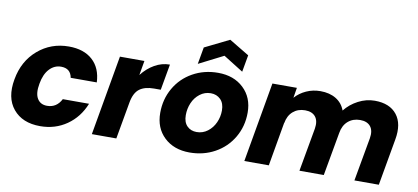

<svg xmlns="http://www.w3.org/2000/svg" viewBox="-73 -1058 2874 1320"><g transform="rotate(10 1364.0 -398.0)"><path d="M26.9 -278.8Q49.8 -409.2 141.1 -487.5Q232.4 -565.9 356.9 -565.9Q461.9 -565.9 522.7 -510.7Q583.5 -455.6 587.9 -356H405.8Q394.5 -419.9 328.1 -419.9Q281.2 -419.9 247.1 -383.3Q212.9 -346.7 201.2 -278.8Q188.5 -210.9 210 -174.6Q231.4 -138.2 278.8 -138.2Q345.2 -138.2 377.9 -202.1H561Q522 -104.5 441.2 -48.3Q360.4 7.8 255.9 7.8Q131.3 7.8 67.1 -70.1Q2.9 -147.9 26.9 -278.8Z M833 -258.8 787.1 0H616.2L713.9 -558.1H884.8L867.2 -457Q905.8 -506.8 956.1 -535.4Q1006.3 -564 1062 -564L1029.8 -382.8H982.9Q918.5 -382.8 881.8 -355.2Q845.2 -327.6 833 -258.8Z M1645.5 -331.1Q1645.5 -235.4 1599.9 -157.5Q1554.2 -79.6 1474.9 -35.9Q1395.5 7.8 1298.8 7.8Q1189 7.8 1121.3 -56.4Q1053.7 -120.6 1053.7 -226.1Q1053.7 -321.3 1098.4 -399.2Q1143.1 -477.1 1222.2 -521.5Q1301.3 -565.9 1398.9 -565.9Q1508.8 -565.9 1577.1 -501.2Q1645.5 -436.5 1645.5 -331.1ZM1229.5 -241.2Q1229.5 -191.9 1255.4 -165.5Q1281.2 -139.2 1322.8 -139.2Q1365.2 -139.2 1399.2 -165Q1433.1 -190.9 1450.9 -231Q1468.8 -271 1468.8 -314.9Q1468.8 -365.2 1441.7 -392.1Q1414.6 -418.9 1373.5 -418.9Q1331.1 -418.9 1297.4 -392.8Q1263.7 -366.7 1246.6 -326.4Q1229.5 -286.1 1229.5 -241.2ZM1580.6 -720.2 1559.6 -602.1 1420.9 -689 1249.5 -602.1 1270.5 -720.2 1440.9 -804.2Z M2449.2 0 2503.4 -303.2Q2512.7 -357.4 2489.3 -386.7Q2465.8 -416 2416.5 -416Q2366.7 -416 2332.5 -386.5Q2298.3 -356.9 2289.6 -303.2L2235.4 0H2065.4L2119.6 -303.2Q2128.4 -357.4 2105 -386.7Q2081.5 -416 2032.2 -416Q1982.4 -416 1948.2 -386.5Q1914.1 -356.9 1905.3 -303.2V-308.1L1851.6 0H1680.7L1778.3 -558.1H1949.2L1937.5 -486.8Q1969.2 -522.5 2015.1 -543.2Q2061 -564 2113.3 -564Q2177.2 -564 2222.2 -536.9Q2267.1 -509.8 2285.6 -459Q2322.3 -505.9 2377.7 -534.9Q2433.1 -564 2492.7 -564Q2597.2 -564 2647.2 -500.7Q2697.3 -437.5 2677.2 -326.2L2619.6 0Z"/></g></svg>

Font: Poppins
Style: Bold Italic
Weight: 700
Italic angle: -10°
Designer: Ninad Kale (Devanagari), Jonny Pinhorn (Latin)
Foundry: Indian Type Foundry
Version: Version 3.200;PS 1.000;hotconv 16.6.54;makeotf.lib2.5.65590